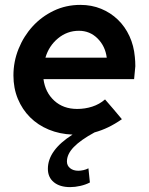

<svg xmlns="http://www.w3.org/2000/svg" viewBox="-20 -541 610 786"><path d="M367 1Q310 32 282 61Q254 90 254 120Q254 137 267 147.5Q280 158 301 158Q310 158 321.5 155.5Q333 153 342 148Q344 162 345 177Q346 192 348 206Q331 215 309 220Q287 225 267 225Q225 225 200.5 205Q176 185 176 150Q176 74 277 10Q224 8 179.5 -10.5Q135 -29 103 -61Q71 -93 53 -136.5Q35 -180 35 -232Q35 -289 56 -341Q77 -393 113.5 -433Q150 -473 200 -497Q250 -521 309 -521Q355 -521 394 -505Q433 -489 462.5 -460.5Q492 -432 510 -393Q528 -354 532 -308Q533 -298 533.5 -289Q534 -280 534 -270Q533 -260 532 -249Q531 -238 529 -217H158Q165 -163 202 -129Q239 -95 296 -95Q328 -95 357.5 -104.5Q387 -114 410 -134Q428 -114 445 -93.5Q462 -73 479 -53Q450 -33 423 -20Q396 -7 367 1ZM303 -415Q255 -415 217.5 -384Q180 -353 166 -305H417Q411 -352 379.5 -383.5Q348 -415 303 -415Z"/></svg>

Font: Rosa Sans SemiBold
Style: Italic
Weight: 600
Italic angle: -12°
Designer: Pentagram / MCKL
Foundry: Pentagram / MCKL
Version: Version 1.005;September 16, 2019;FontCreator 11.5.0.2425 64-